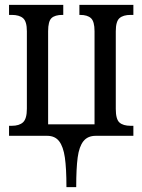

<svg xmlns="http://www.w3.org/2000/svg" viewBox="-20 -556 583 786"><path d="M173 0H17V-41H28Q59 -41 74.5 -55.5Q90 -70 90 -111V-428Q90 -468 74.5 -481.5Q59 -495 28 -495H17V-536H239V-495H236Q205 -495 191 -482Q177 -469 177 -428V-47H367V-428Q367 -468 352.5 -481.5Q338 -495 308 -495H305V-536H526V-495H515Q484 -495 469 -481.5Q454 -468 454 -428V-110Q454 -68 469 -54.5Q484 -41 515 -41H526V0H372Q339 0 321.5 22Q304 44 298 88.5Q292 133 292 210H252Q252 133 245.5 88.5Q239 44 222 22Q205 0 173 0Z"/></svg>

Font: Noto Serif Cond
Style: Regular
Weight: 400
Width: 3
Designer: Monotype Design Team
Foundry: Monotype Imaging Inc.
Version: Version 1.001